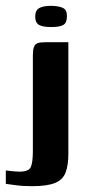

<svg xmlns="http://www.w3.org/2000/svg" viewBox="-59 -544 302 660"><path d="M51 96Q19 96 -6 92.5Q-31 89 -39 88V42Q-32 43 -16.5 44.5Q-1 46 8 46Q40 46 47 30Q54 14 54 -26V-354Q54 -372 57.5 -382Q61 -392 70 -395.5Q79 -399 99 -399H176V-16Q176 24 166.5 49Q157 74 130 85Q103 96 51 96ZM117 -451Q88 -451 75 -458.5Q62 -466 62 -487Q62 -508 75.5 -516Q89 -524 118 -524Q147 -523 159.5 -515.5Q172 -508 171 -487Q171 -466 159 -458.5Q147 -451 117 -451Z"/></svg>

Font: Genos SemiBold
Style: Regular
Weight: 600
Designer: Robert E. Leuschke
Foundry: Robert E. Leuschke
Version: Version 1.010